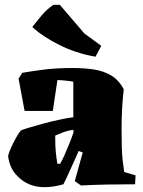

<svg xmlns="http://www.w3.org/2000/svg" viewBox="-20 -764 591 796"><path d="M243 0Q158 24 101 0Q69 -14 45 -41.5Q21 -69 14 -113Q13 -120 19.5 -136.5Q26 -153 35.5 -172Q45 -191 54 -205.5Q63 -220 67 -223Q71 -226 96 -233.5Q121 -241 155.5 -250.5Q190 -260 225 -267.5Q260 -275 284 -278V-425Q273 -428 250 -430Q241 -431 232.5 -431.5Q224 -432 218 -432L199 -304H82L57 -438L72 -462Q99 -467 154.5 -474.5Q210 -482 280 -482Q329 -482 369 -476Q409 -470 440.5 -451.5Q472 -433 493 -394Q484 -315 484 -230Q484 -182 485 -152Q486 -122 488.5 -99.5Q491 -77 495 -51L542 -37L540 0Q485 0 428 1Q371 2 316 5L290 -13L323 -132L306 -138Q299 -122 287 -95Q275 -68 263 -42Q251 -16 243 0ZM218 -85H229Q237 -97 247.5 -121Q258 -145 268.5 -171Q279 -197 285 -216L284 -226Q262 -223 244.5 -216.5Q227 -210 209 -202V-191Q209 -160 211 -137Q213 -114 218 -85ZM376 -529 370 -530Q293 -544 225.5 -578Q158 -612 117 -649L114 -652Q134 -678 154 -701.5Q174 -725 201 -744H228L330 -625L400 -574Z"/></svg>

Font: Labrada Black
Style: Regular
Weight: 900
Designer: Mercedes Jáuregui
Foundry: Omnibus-Type Team
Version: Version 1.000; ttfautohint (v1.8.4.7-5d5b)